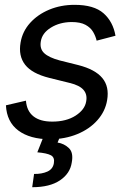

<svg xmlns="http://www.w3.org/2000/svg" viewBox="-20 -573 516 806"><path d="M464.8 -422.9 385.7 -402.3Q381.3 -421.4 370.8 -439.2Q360.4 -457 338.9 -468.8Q317.4 -480.5 280.3 -480.5Q230.5 -480 193.6 -457Q156.7 -434.1 151.4 -399.4Q146 -368.2 165.5 -349.9Q185.1 -331.5 230.5 -319.3L308.6 -299.8Q379.4 -281.7 409.4 -245.6Q439.5 -209.5 429.7 -152.3Q421.9 -105.5 388.9 -68.4Q356 -31.2 304.4 -10Q252.9 11.2 189.5 11.7Q105.5 11.2 56.9 -25.1Q8.3 -61.5 4.9 -130.9L88.9 -150.4Q92.3 -106.9 120.4 -84.7Q148.4 -62.5 199.2 -62.5Q258.3 -62.5 297.4 -87.6Q336.4 -112.8 341.8 -147.5Q347.2 -176.3 330.6 -195.6Q314 -214.8 273.4 -224.6L186.5 -246.1Q114.3 -264.2 85.4 -301.3Q56.6 -338.4 66.4 -394.5Q74.2 -440.9 106.2 -476.6Q138.2 -512.2 186.8 -532.5Q235.4 -552.7 293 -552.7Q374.5 -552.7 414.6 -517.3Q454.6 -481.9 464.8 -422.9ZM164.1 -2.9H233.4L221.7 25.4Q249.5 29.8 269.3 48.8Q289.1 67.9 281.2 109.4Q274.4 155.3 231.7 184.1Q189 212.9 115.2 212.9L123 157.2Q155.8 157.7 179 147.2Q202.1 136.7 206.1 112.3Q210.4 87.9 193.8 78.9Q177.2 69.8 136.7 66.4Z"/></svg>

Font: Inter Tight
Style: Italic
Weight: 400
Italic angle: -9.39999°
Designer: Rasmus Andersson
Foundry: rsms
Version: Version 3.002